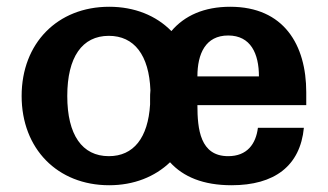

<svg xmlns="http://www.w3.org/2000/svg" viewBox="-20 -534 970 568"><path d="M424 -241C424 -236 424 -230 424 -225C418 -126 375 -72 302 -72C223 -72 179 -135 179 -250C179 -365 223 -428 302 -428C377 -428 421 -371 425 -267C424 -258 424 -250 424 -241ZM564 -308C564 -375 588 -429 655 -429C722 -429 746 -375 746 -308ZM483 -54C522 -11 581 14 665 14C792 14 868 -43 879 -156H743C737 -108 711 -72 655 -72C572 -72 564 -152 564 -223H886V-261C886 -401 820 -514 661 -514C584 -514 526 -488 487 -442C442 -488 378 -514 303 -514C150 -514 44 -406 44 -250C44 -94 150 14 303 14C376 14 438 -11 483 -54Z"/></svg>

Font: Perun
Style: Bold
Weight: 700
Foundry: Copyright (c) Stefan Peev, Context Ltd, 2016
Version: Version 1.089